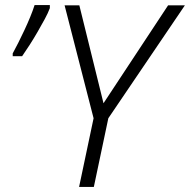

<svg xmlns="http://www.w3.org/2000/svg" viewBox="-20 -735 747 755"><path d="M291 0 348 -270 234 -714H292L387 -329L641 -714H707L406 -270L349 0ZM30 -525Q40 -543 52 -567Q64 -591 76 -616.5Q88 -642 98.5 -667.5Q109 -693 116 -715H176V-703Q169 -684 156 -660Q143 -636 128 -610Q113 -584 97 -559Q81 -534 67 -514H30Z"/></svg>

Font: Noto Sans Display Light
Style: Italic
Weight: 300
Italic angle: -12°
Designer: Monotype Design Team
Foundry: Monotype Imaging Inc.
Version: Version 2.003